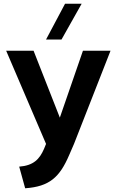

<svg xmlns="http://www.w3.org/2000/svg" viewBox="-20 -772 625 1030"><path d="M83 122 115 238C245 229 300 179 351 60L377 0L573 -500H425L301 -141L160 -500H13L227 0L216 27C192 82 160 116 83 122ZM227 -560H310L418 -752H329Z"/></svg>

Font: Gully SemiBold
Style: Regular
Weight: 600
Designer: jaikishan Patel
Foundry: MagicType
Version: Version 1.000;Glyphs 3.2 (3242)